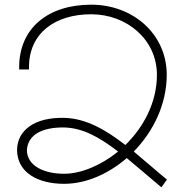

<svg xmlns="http://www.w3.org/2000/svg" viewBox="-20 -779 789 821"><path d="M694 -11C645 -51 598 -93 552 -131C636 -217 693 -334 693 -459C693 -634 548 -759 370 -759C186 -759 62 -659 62 -492V-482H104V-492C104 -637 215 -718 370 -718C521 -718 651 -611 651 -459C651 -341 594 -235 516 -159C432 -224 348 -273 254 -275C131 -278 54 -224 53 -138V-137C54 -41 142 7 254 7C348 7 443 -35 522 -103C566 -67 614 -25 670 22ZM254 -36C169 -36 96 -69 95 -137C99 -202 158 -235 254 -234C333 -232 403 -194 485 -131C412 -72 327 -36 254 -36Z"/></svg>

Font: Montserrat arm ExtraLight
Style: Regular
Weight: 275
Designer: Julieta Ulanovsky
Foundry: Julieta Ulanovsky
Version: Version 6.000;PS 006.000;hotconv 1.0.88;makeotf.lib2.5.64775